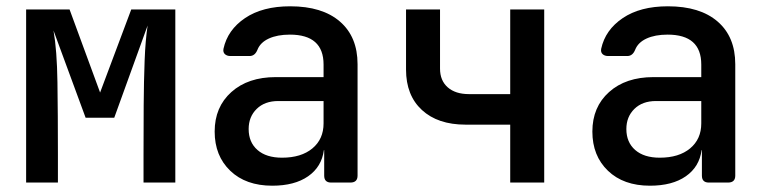

<svg xmlns="http://www.w3.org/2000/svg" viewBox="-20 -580 2440 610"><path d="M63 0V-550H201L298 -286L397 -550H537V0H436V-90Q436 -169 436.5 -245.5Q437 -322 439.5 -387.5Q442 -453 449 -499L343 -206H252L150 -483Q161 -421 162.5 -318.5Q164 -216 164 -90V0Z M845 10Q761 10 711.5 -37.5Q662 -85 662 -162Q662 -240 715 -287.5Q768 -335 856 -335H1008V-375Q1008 -470 901 -470Q861 -470 834 -457.5Q807 -445 798 -422Q790 -402 773 -402H712Q701 -402 694.5 -408Q688 -414 690 -425Q703 -485 758.5 -522.5Q814 -560 902 -560Q1004 -560 1060 -511.5Q1116 -463 1116 -376V-22Q1116 0 1093 0H1032Q1010 0 1010 -22V-103H1009Q1002 -50 959 -20Q916 10 845 10ZM876 -79Q937 -79 972.5 -108.5Q1008 -138 1008 -188V-259H864Q821 -259 795.5 -234Q770 -209 770 -170Q770 -128 798 -103.5Q826 -79 876 -79Z M1601 0V-184H1459Q1371 -184 1320.5 -230.5Q1270 -277 1270 -359V-550H1378V-362Q1378 -324 1402.5 -302.5Q1427 -281 1470 -281H1601V-550H1709V0Z M2045 10Q1961 10 1911.5 -37.5Q1862 -85 1862 -162Q1862 -240 1915 -287.5Q1968 -335 2056 -335H2208V-375Q2208 -470 2101 -470Q2061 -470 2034 -457.5Q2007 -445 1998 -422Q1990 -402 1973 -402H1912Q1901 -402 1894.5 -408Q1888 -414 1890 -425Q1903 -485 1958.5 -522.5Q2014 -560 2102 -560Q2204 -560 2260 -511.5Q2316 -463 2316 -376V-22Q2316 0 2293 0H2232Q2210 0 2210 -22V-103H2209Q2202 -50 2159 -20Q2116 10 2045 10ZM2076 -79Q2137 -79 2172.5 -108.5Q2208 -138 2208 -188V-259H2064Q2021 -259 1995.5 -234Q1970 -209 1970 -170Q1970 -128 1998 -103.5Q2026 -79 2076 -79Z"/></svg>

Font: Pitagon Sans Mono SemiBold
Style: Regular
Weight: 600
Monospace: yes
Designer: Travis Tran
Foundry: Pitagon
Version: Version 1.001; ttfautohint (v1.8.4.7-5d5b);gftools[0.9.26]